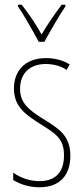

<svg xmlns="http://www.w3.org/2000/svg" viewBox="-20 -783 352 813"><path d="M144 -606H168C194 -653 228 -713 257 -756V-763H241C207 -717 182 -681 156 -637C132 -681 98 -730 72 -763H56V-756C78 -725 117 -656 144 -606ZM278 -123C278 -210 228 -239 162 -280C98 -320 65 -349 65 -407C65 -475 109 -512 174 -512C206 -512 240 -503 262 -487L275 -510C249 -527 213 -537 175 -537C82 -537 39 -479 39 -408C39 -330 90 -296 157 -254C216 -217 251 -195 251 -125C251 -56 217 -16 147 -16C105 -16 65 -31 36 -52V-21C59 -6 98 10 147 10C235 10 278 -43 278 -123Z"/></svg>

Font: Noto Sans Malayalam ExtraCondensed Thin
Style: Regular
Weight: 100
Width: 2
Designer: Jelle Bosma - Monotype Design Team
Foundry: Monotype Imaging Inc.
Version: Version 2.104